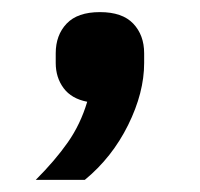

<svg xmlns="http://www.w3.org/2000/svg" viewBox="-20 -159 330 317"><path d="M145 -139Q182 -139 200 -120Q218 -101 218 -71V-55Q218 -6 191.5 47.5Q165 101 120 138H39Q71 106 92 76Q113 46 124 9Q98 4 85 -13.5Q72 -31 72 -55V-71Q72 -101 90 -120Q108 -139 145 -139Z"/></svg>

Font: IBM Plex Sans KR Medium
Style: Regular
Weight: 500
Designer: Mike Abbink; Paul van der Laan; Pieter van Rosmalen; Wujin Sim; Chorong Kim; Dohee Lee;
Foundry: Sandoll Inc.
Version: Version 1.001